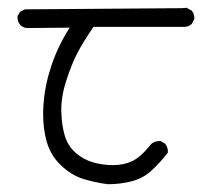

<svg xmlns="http://www.w3.org/2000/svg" viewBox="-20 -478 540 493"><path d="M257 -5Q225 -9 194 -18.5Q163 -28 135 -55Q107 -82 97.5 -123.5Q88 -165 92 -214Q96 -263 113 -312.5Q130 -362 159 -407L49 -406Q39 -407 32 -414Q24 -423 25 -437L32 -448L44 -454L447 -457L459 -458L472 -451Q480 -442 479 -429L472 -416Q463 -409 454 -409H220Q194 -371 179 -342.5Q164 -314 150 -270.5Q136 -227 137.5 -189Q139 -151 147.5 -126Q156 -101 175.5 -84.5Q195 -68 219.5 -61Q244 -54 270.5 -54Q297 -54 319 -64Q341 -74 369 -109Q378 -116 392 -116L404 -109Q412 -99 411 -86Q390 -59 368.5 -39.5Q347 -20 318 -12.5Q289 -5 257 -5Z"/></svg>

Font: NaniFont Regular
Style: Regular
Weight: 400
Designer: Nanigashitei
Version: Version 1.036